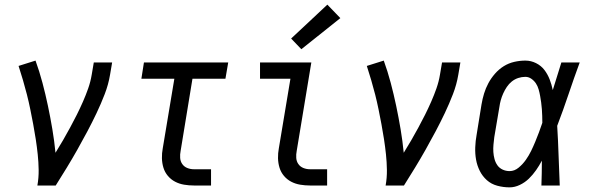

<svg xmlns="http://www.w3.org/2000/svg" viewBox="-20 -799 2540 827"><path d="M141 0Q147 -33 146.5 -67Q146 -101 142.5 -134Q139 -167 134 -199.5Q129 -232 123 -264Q117 -296 110.5 -328Q104 -360 96 -391.5Q88 -423 79 -453.5Q70 -484 60 -515L133 -538Q150 -491 163 -442Q176 -393 186.5 -343Q197 -293 205.5 -242.5Q214 -192 219 -141Q236 -168 251.5 -195Q267 -222 282 -249.5Q297 -277 311 -305Q325 -333 337.5 -361.5Q350 -390 360 -418.5Q370 -447 375 -477L384 -530H463L454 -477Q447 -435 431 -393.5Q415 -352 396 -312Q377 -272 356 -232.5Q335 -193 313 -154Q291 -115 267.5 -76.5Q244 -38 220 0Z M815 0Q794 0 773 -3.5Q752 -7 734 -16.5Q716 -26 703 -41.5Q690 -57 684 -76.5Q678 -96 677.5 -117.5Q677 -139 681 -160L731 -460H589L600 -530H963L951 -460H809L758 -149Q755 -134 756 -119Q757 -104 765 -92.5Q773 -81 786.5 -75.5Q800 -70 815 -70H889V0Z M1315 0Q1294 0 1273 -3.5Q1252 -7 1234 -16.5Q1216 -26 1203 -41.5Q1190 -57 1184 -76.5Q1178 -96 1177.5 -117.5Q1177 -139 1181 -160L1231 -460H1100V-530H1321L1258 -149Q1255 -134 1256 -119Q1257 -104 1265 -92.5Q1273 -81 1286.5 -75.5Q1300 -70 1315 -70H1389V0ZM1278 -587 1234 -633 1390 -779 1446 -721Z M1641 0Q1647 -33 1646.5 -67Q1646 -101 1642.5 -134Q1639 -167 1634 -199.5Q1629 -232 1623 -264Q1617 -296 1610.5 -328Q1604 -360 1596 -391.5Q1588 -423 1579 -453.5Q1570 -484 1560 -515L1633 -538Q1650 -491 1663 -442Q1676 -393 1686.5 -343Q1697 -293 1705.5 -242.5Q1714 -192 1719 -141Q1736 -168 1751.5 -195Q1767 -222 1782 -249.5Q1797 -277 1811 -305Q1825 -333 1837.5 -361.5Q1850 -390 1860 -418.5Q1870 -447 1875 -477L1884 -530H1963L1954 -477Q1947 -435 1931 -393.5Q1915 -352 1896 -312Q1877 -272 1856 -232.5Q1835 -193 1813 -154Q1791 -115 1767.5 -76.5Q1744 -38 1720 0Z M2175 8Q2148 8 2122 1Q2096 -6 2077 -23Q2058 -40 2046.5 -63Q2035 -86 2030.5 -111.5Q2026 -137 2027 -164.5Q2028 -192 2033 -219L2054 -349Q2058 -373 2065 -396Q2072 -419 2083.5 -440.5Q2095 -462 2112 -481.5Q2129 -501 2150 -514Q2171 -527 2195 -532.5Q2219 -538 2243 -538Q2267 -538 2289 -527Q2311 -516 2325 -497.5Q2339 -479 2347.5 -457Q2356 -435 2361 -411Q2370 -441 2379.5 -470.5Q2389 -500 2398 -530H2477Q2452 -462 2429 -393.5Q2406 -325 2380 -257Q2384 -193 2386 -128.5Q2388 -64 2391 0H2312Q2313 -27 2313.5 -53.5Q2314 -80 2314 -107Q2303 -86 2289 -66Q2275 -46 2258 -29.5Q2241 -13 2219 -2.5Q2197 8 2175 8ZM2175 -62Q2196 -62 2214 -77Q2232 -92 2245 -110.5Q2258 -129 2267.5 -148.5Q2277 -168 2285.5 -188.5Q2294 -209 2301.5 -229Q2309 -249 2316 -270Q2316 -285 2315.5 -299.5Q2315 -314 2314 -328.5Q2313 -343 2311 -357.5Q2309 -372 2306.5 -386Q2304 -400 2300 -414Q2296 -428 2288.5 -439.5Q2281 -451 2269 -459.5Q2257 -468 2243 -468Q2227 -468 2212 -463Q2197 -458 2184.5 -448Q2172 -438 2163 -424.5Q2154 -411 2147.5 -396.5Q2141 -382 2137 -367.5Q2133 -353 2131 -338L2109 -208Q2107 -192 2105.5 -176Q2104 -160 2105 -144.5Q2106 -129 2110 -114Q2114 -99 2122.5 -87Q2131 -75 2145 -68.5Q2159 -62 2175 -62Z"/></svg>

Font: Iosevka Slab
Style: Italic
Weight: 400
Italic angle: -9°
Monospace: yes
Designer: Belleve Invis
Foundry: Belleve Invis
Version: Version 11.1.0; ttfautohint (v1.8.3)